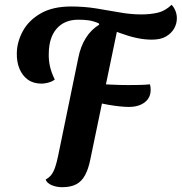

<svg xmlns="http://www.w3.org/2000/svg" viewBox="-20 -730 756 799"><path d="M153 -382Q119 -382 96 -398.5Q73 -415 61 -444Q49 -473 50 -510Q51 -556 75 -600.5Q99 -645 149 -674Q199 -703 276 -703Q330 -703 380 -695Q430 -687 477 -678.5Q524 -670 568 -670Q605 -670 636 -677Q667 -684 694 -710Q704 -700 710 -685Q716 -670 716 -654Q716 -632 705 -612Q694 -592 671.5 -578.5Q649 -565 612 -565Q581 -565 548.5 -572Q516 -579 478 -593Q440 -607 393 -627L391 -633Q367 -643 348 -645.5Q329 -648 306 -648Q249 -648 216.5 -611.5Q184 -575 183 -509Q182 -480 188 -453.5Q194 -427 208 -399Q196 -390 180.5 -386Q165 -382 153 -382ZM239 49Q215 49 195 40.5Q175 32 170 17Q185 9 194 -3Q203 -15 209.5 -34Q216 -53 222 -82L306 -490Q315 -536 337 -571.5Q359 -607 394.5 -628.5Q430 -650 478 -654L356 -67Q348 -27 334 -1Q320 25 297 37Q274 49 239 49ZM516 -285Q499 -285 476.5 -287.5Q454 -290 430.5 -294Q407 -298 385 -304L402 -380Q419 -379 438.5 -378Q458 -377 478 -376.5Q498 -376 514 -376Q537 -376 559.5 -376.5Q582 -377 604 -379Q606 -372 606.5 -367Q607 -362 607 -356Q607 -323 582 -304Q557 -285 516 -285Z"/></svg>

Font: Sansita Swashed Light Medium
Style: Regular
Weight: 500
Version: Version 1.003